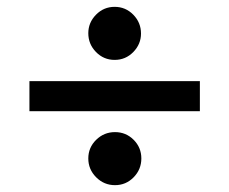

<svg xmlns="http://www.w3.org/2000/svg" viewBox="-20 -529 670 561"><path d="M392 -431Q392 -400 369.5 -377Q347 -354 315 -354Q283 -354 260.5 -377Q238 -400 238 -432Q238 -463 260.5 -486Q283 -509 315 -509Q347 -509 369.5 -486Q392 -463 392 -431ZM66 -292H564V-204H66ZM393 -66Q393 -34 370.5 -11Q348 12 316 12Q284 12 261 -11Q238 -34 238 -66Q238 -98 261 -120.5Q284 -143 316 -143Q348 -143 370.5 -120.5Q393 -98 393 -66Z"/></svg>

Font: Rosario Light
Style: Bold
Weight: 700
Version: Version 1.101; ttfautohint (v1.8.1.43-b0c9)